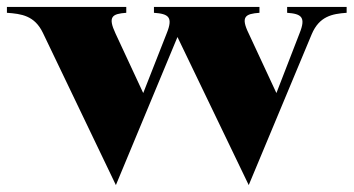

<svg xmlns="http://www.w3.org/2000/svg" viewBox="-30 -520 1022 555"><path d="M94 -425 305 15 483 -413 689 15 871 -421C893 -473 930 -480 972 -483V-500H800V-483C841 -480 855 -471 836 -424L769 -251L689 -423C665 -472 679 -480 720 -483V-500H415V-483C457 -480 471 -471 452 -424L384 -251L304 -423C281 -472 294 -480 335 -483V-500H-10V-483C32 -480 70 -475 94 -425Z"/></svg>

Font: Sprat Condesed
Style: Bold
Weight: 700
Width: 3
Designer: Ethan Nakache
Foundry: Collletttivo
Version: Version 2.000;Glyphs 3.2 (3217)